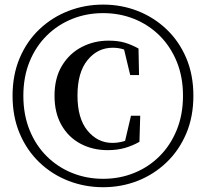

<svg xmlns="http://www.w3.org/2000/svg" viewBox="-20 -779 877 818"><path d="M419.4 18.6Q341.7 18.6 271.9 -8.4Q202 -35.5 148.3 -86.7Q94.6 -137.9 64.1 -209.7Q33.5 -281.6 33.5 -371Q33.5 -460.5 64.1 -532.2Q94.6 -603.9 148.3 -654.7Q202 -705.5 271.9 -732.5Q341.7 -759.4 419.4 -759.4Q497.1 -759.4 566.2 -732.5Q635.3 -705.5 689 -654.7Q742.7 -603.9 773.3 -532.2Q803.9 -460.5 803.9 -371Q803.9 -281.6 773.3 -209.7Q742.7 -137.9 689 -86.7Q635.3 -35.5 566.2 -8.4Q497.1 18.6 419.4 18.6ZM419.4 -17.2Q489.9 -17.2 551.4 -42.1Q612.9 -66.9 659.7 -113.5Q706.4 -160.1 733 -225.3Q759.6 -290.6 759.6 -371Q759.6 -451.8 732.9 -516.7Q706.1 -581.7 659.4 -627.8Q612.7 -673.9 551.2 -698.5Q489.7 -723.1 419.4 -723.1Q349.1 -723.1 287.8 -698.5Q226.4 -673.9 179.7 -627.9Q132.9 -581.9 106.2 -516.9Q79.5 -451.8 79.5 -371Q79.5 -290 106.2 -224.4Q132.9 -158.8 179.7 -112.7Q226.4 -66.6 287.8 -41.9Q349.1 -17.2 419.4 -17.2ZM438.6 -139.3Q374.9 -139.3 323.4 -166.5Q271.8 -193.8 242.1 -245.8Q212.3 -297.7 212.3 -371Q212.3 -446.3 243.8 -498.7Q275.3 -551 327.7 -578.4Q380.1 -605.8 442.2 -605.8Q482.4 -605.8 511.6 -597.2Q540.8 -588.6 570.1 -572.3L572.4 -459.3H534.7L504.4 -585.8L550.5 -544Q527.7 -561.5 506.6 -568.6Q485.5 -575.6 459.9 -575.6Q396 -575.6 353 -523.1Q310.1 -470.6 310.1 -372Q310.1 -274.2 353 -222.2Q396 -170.2 458.7 -170.2Q482.5 -170.2 507 -177Q531.4 -183.7 554.2 -201.3L509.1 -162.7L538 -285.8H577.4L574.1 -174.9Q545.5 -158.4 512.5 -148.8Q479.4 -139.3 438.6 -139.3Z"/></svg>

Font: Early Summer Mincho VF
Style: Regular
Weight: 250
Designer: GuiWonder
Version: Version 1.002